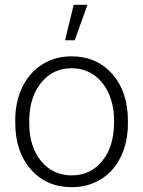

<svg xmlns="http://www.w3.org/2000/svg" viewBox="-20 -774 600 804"><path d="M43.9 -272Q43.9 -348.1 73.5 -409.2Q103 -470.2 157 -504.2Q210.9 -538.1 279.3 -538.1Q384.8 -538.1 450.2 -464.1Q515.6 -390.1 515.6 -268.1V-255.9Q515.6 -179.2 486.1 -117.9Q456.5 -56.6 402.8 -23.4Q349.1 9.8 280.3 9.8Q175.3 9.8 109.6 -64.2Q43.9 -138.2 43.9 -260.3ZM102.5 -255.9Q102.5 -161.1 151.6 -100.3Q200.7 -39.6 280.3 -39.6Q359.4 -39.6 408.4 -100.3Q457.5 -161.1 457.5 -260.7V-272Q457.5 -332.5 435.1 -382.8Q412.6 -433.1 372.1 -460.7Q331.5 -488.3 279.3 -488.3Q201.2 -488.3 151.9 -427Q102.5 -365.7 102.5 -266.6ZM288.6 -753.9H346.2L293 -605.5H252.4Z"/></svg>

Font: SteelSelectRoboto
Style: Regular
Weight: 300
Designer: Google
Version: Version 2.137; 2017